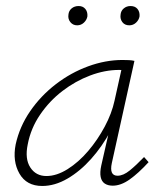

<svg xmlns="http://www.w3.org/2000/svg" viewBox="-20 -612 540 637"><path d="M120 5Q68 5 44.5 -36Q21 -77 32 -133Q45 -192 80 -243Q115 -294 165 -332.5Q215 -371 272.5 -392Q330 -413 386 -413Q398 -413 408 -412.5Q418 -412 426 -410L351 -71Q342 -29 370 -29Q389 -29 410.5 -46.5Q432 -64 458 -91L473 -74Q439 -37 410 -16.5Q381 4 354 4Q338 4 327.5 -3Q317 -10 314 -25Q311 -40 316 -63L357 -243L384 -277Q373 -226 346 -176Q319 -126 282.5 -85Q246 -44 204 -19.5Q162 5 120 5ZM134 -28Q168 -28 204.5 -51Q241 -74 272.5 -111Q304 -148 327.5 -192Q351 -236 360 -278L386 -395L406 -378Q401 -379 392 -379.5Q383 -380 375 -380Q328 -380 279 -361.5Q230 -343 187 -310Q144 -277 113 -231.5Q82 -186 72 -133Q62 -85 80.5 -56.5Q99 -28 134 -28ZM236 -528Q222 -528 213.5 -538.5Q205 -549 207 -563Q208 -576 217.5 -584Q227 -592 241 -592Q255 -592 263 -582.5Q271 -573 270 -558Q268 -546 258.5 -537Q249 -528 236 -528ZM409 -528Q394 -528 386 -538.5Q378 -549 380 -563Q381 -576 390.5 -584Q400 -592 413 -592Q428 -592 436 -582.5Q444 -573 443 -558Q441 -546 431.5 -537Q422 -528 409 -528Z"/></svg>

Font: Ysabeau ExtraLight
Style: Italic
Weight: 250
Italic angle: -12°
Version: Version 2.000;gftools[0.9.27.dev2+g8671c4b]